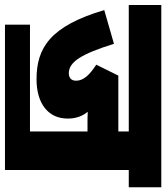

<svg xmlns="http://www.w3.org/2000/svg" viewBox="24 -696 684 791"><g transform="rotate(90 366.5 -300.0)"><path d="M72 -81V22H671V-488H742V-622H-9V-488H512V-445H282L237 -354C277 -328 303 -303 303 -271C303 -252 292 -241 272 -241C226 -241 193 -292 151 -427L12 -387C78 -164 168 -108 297 -108C398 -108 459 -157 459 -236C459 -269 450 -296 431 -319C447 -318 464 -318 478 -318H512V-81Z"/></g></svg>

Font: Noto Sans Devanagari Condensed Black
Style: Regular
Weight: 900
Width: 3
Designer: Jelle Bosma - Monotype Design Team
Foundry: Monotype Imaging Inc.
Version: Version 2.004